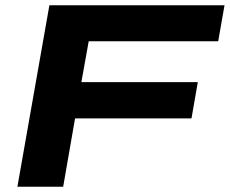

<svg xmlns="http://www.w3.org/2000/svg" viewBox="-20 -707 870 727"><path d="M45.9 0 167 -687H830.1L806.2 -550.8H315.9L288.1 -396H729L705.1 -258.8H264.2L219.2 0Z"/></svg>

Font: Archivo Expanded
Style: Bold Italic
Weight: 700
Width: 7
Italic angle: -10°
Designer: Hector Gatti
Foundry: Omnibus-Type
Version: Version 2.001